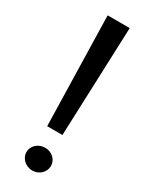

<svg xmlns="http://www.w3.org/2000/svg" viewBox="-181 -707 590 753"><g transform="rotate(30 114.0 -330.5)"><path d="M58 -45C58 -18 82 7 114 7C146 7 169 -18 169 -45C169 -72 146 -96 114 -96C82 -96 58 -72 58 -45ZM66 -668 78 -173H147L166 -668Z"/></g></svg>

Font: KpMath
Style: Sans
Weight: 400
Version: Version 0.64